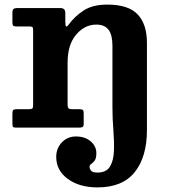

<svg xmlns="http://www.w3.org/2000/svg" viewBox="-20 -555 765 835"><path d="M106.5 -440H51.5Q40 -440 37 -443.8Q34 -447.5 34 -459V-501Q34 -512.5 39.2 -516.2Q44.5 -520 55 -520H242Q264 -520 264 -499V-460.5Q264 -441.5 267.8 -439.8Q271.5 -438 279 -448.5Q304.5 -483.5 343.5 -509.2Q382.5 -535 447 -535Q538.5 -535 578.8 -492.2Q619 -449.5 619 -369V10.5Q619 127 566 193.5Q513 260 404 260Q325.5 260 275 223.2Q224.5 186.5 224.5 127Q224.5 90 249 64.2Q273.5 38.5 310 38.5Q350 38.5 374.5 59.8Q399 81 399 110.5Q399 133.5 391.8 143.2Q384.5 153 377 157.8Q369.5 162.5 369.5 170.5Q369.5 178.5 376 187Q382.5 195.5 403 195.5Q442.5 195.5 458.2 169.5Q474 143.5 475.5 101.2Q477 59 473 9.5Q469 -40 469 -87V-355.5Q469 -403.5 452 -425.8Q435 -448 399 -448Q348 -448 311 -404.2Q274 -360.5 274 -283V-100Q274 -88.5 277.8 -84.2Q281.5 -80 293.5 -80H325Q336 -80 340 -77Q344 -74 344 -62.5V-17Q344 -5.5 339.2 -2.8Q334.5 0 324.5 0H49Q38.5 0 36.2 -3.8Q34 -7.5 34 -18.5V-61.5Q34 -73.5 37.8 -76.8Q41.5 -80 53 -80H103Q115.5 -80 119.8 -82.5Q124 -85 124 -97.5V-424.5Q124 -435 120.5 -437.5Q117 -440 106.5 -440Z"/></svg>

Font: Besley*
Style: Bold
Weight: 700
Designer: Owen Earl
Foundry: indestructible type*
Version: Version 2.000; ttfautohint (v1.8.3)